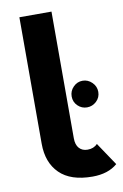

<svg xmlns="http://www.w3.org/2000/svg" viewBox="-86 -800 551 860"><g transform="rotate(-10 189.0 -370.0)"><path d="M264.2 9.8Q165 9.8 115 -39.6Q64.9 -88.9 64.9 -174.8V-750H210.9V-173.8Q210.9 -144 225.1 -128.4Q239.3 -112.8 263.2 -112.8Q291.5 -112.8 308.1 -130.9L377.9 -26.9Q335.4 9.8 264.2 9.8ZM233.9 -359.9Q233.9 -384.8 251.7 -402.8Q269.5 -420.9 293.9 -420.9Q318.4 -420.9 336.7 -402.8Q355 -384.8 355 -359.9Q355 -334.5 336.7 -317.1Q318.4 -299.8 293.9 -299.8Q269.5 -299.8 251.7 -317.1Q233.9 -334.5 233.9 -359.9Z"/></g></svg>

Font: Orkney
Style: Bold
Weight: 700
Designer: Samuel Oakes and Alfredo Marco Pradil
Foundry: Alfredo Marco Pradil
Version: 1.0